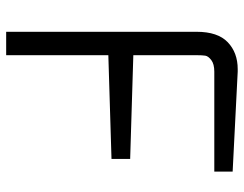

<svg xmlns="http://www.w3.org/2000/svg" viewBox="-102 -670 772 607"><g transform="rotate(90 283.5 -366.0)"><path d="M80 0V-602Q80 -669 113 -700.5Q146 -732 198 -732Q200 -732 202 -732Q204 -732 206 -732L522 -716V-658H206Q182 -658 169.5 -648.5Q157 -639 155.5 -629.5Q154 -620 154 -602V-402L482 -392V-333L154 -323V0Z"/></g></svg>

Font: Mina
Style: Regular
Weight: 400
Version: Version 1.000